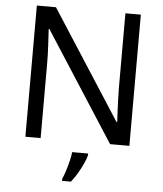

<svg xmlns="http://www.w3.org/2000/svg" viewBox="-61 -767 882 1041"><g transform="rotate(5 380.0 -246.5)"><path d="M663 0H558L176 -593H172Q174 -558 177 -506Q180 -454 180 -399V0H97V-714H201L582 -123H586Q585 -139 583.5 -171Q582 -203 580.5 -241Q579 -279 579 -311V-714H663ZM444 70Q440 88 427.5 115.5Q415 143 398.5 171Q382 199 364 221H316V209Q324 192 332.5 165.5Q341 139 348 110.5Q355 82 357 61H444Z"/></g></svg>

Font: Noto Sans Lydian
Style: Regular
Weight: 400
Designer: Monotype Design Team
Foundry: Monotype Imaging Inc.
Version: Version 2.002; ttfautohint (v1.8.4.7-5d5b)